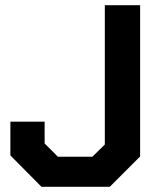

<svg xmlns="http://www.w3.org/2000/svg" viewBox="-20 -720 620 740"><path d="M20 -121V-251H152V-167L203 -116H336L384 -163V-700H520V-117L403 0H140Z"/></svg>

Font: Chakra Petch
Style: Bold
Weight: 700
Designer: Katatrad Aksorn Co.,Ltd.
Foundry: Cadson Demak Co.,Ltd.
Version: Version 1.000; ttfautohint (v1.6)